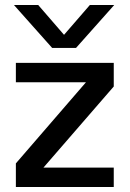

<svg xmlns="http://www.w3.org/2000/svg" viewBox="-20 -753 522 773"><path d="M286.1 -560.1H189.9L36.1 -732.9H133.8L237.8 -612.8L341.8 -732.9H439.9ZM43.9 -500H438V-404.8L154.8 -78.1H438V0H43.9V-95.2L326.2 -421.9H43.9Z"/></svg>

Font: Overused Grotesk Medium
Style: Regular
Weight: 500
Version: Version 0.002